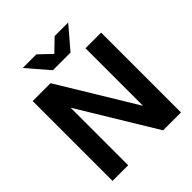

<svg xmlns="http://www.w3.org/2000/svg" viewBox="-244 -1069 1224 1224"><g transform="rotate(-45 368.5 -457.0)"><path d="M516 0H677V-720H536V-201L221 -720H60V0H201V-519ZM164 -914 290 -768H449L574 -914H452L370 -835L287 -914Z"/></g></svg>

Font: Aspekta 650
Style: Regular
Weight: 650
Designer: Ivo Dolenc
Version: Version 2.000